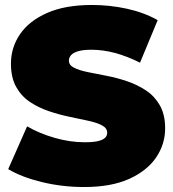

<svg xmlns="http://www.w3.org/2000/svg" viewBox="-20 -736 697 772"><path d="M318 16Q230 16 148 -4Q66 -24 13 -56L89 -228Q139 -199 200.5 -181.5Q262 -164 320 -164Q354 -164 373.5 -168.5Q393 -173 402 -181.5Q411 -190 411 -202Q411 -221 390 -232Q369 -243 334.5 -250.5Q300 -258 259 -266.5Q218 -275 176.5 -289Q135 -303 100.5 -326Q66 -349 45 -386.5Q24 -424 24 -480Q24 -545 60.5 -598.5Q97 -652 169.5 -684Q242 -716 350 -716Q421 -716 490 -701Q559 -686 614 -655L543 -484Q491 -510 442.5 -523Q394 -536 348 -536Q314 -536 294 -530Q274 -524 265.5 -514Q257 -504 257 -492Q257 -474 278 -463.5Q299 -453 333.5 -446Q368 -439 409.5 -431Q451 -423 492 -409Q533 -395 567.5 -372Q602 -349 623 -312Q644 -275 644 -220Q644 -156 607.5 -102.5Q571 -49 499 -16.5Q427 16 318 16Z"/></svg>

Font: MOST Montserrat Black
Style: Regular
Weight: 900
Designer: Julieta Ulanovsky
Foundry: Julieta Ulanovsky
Version: Version 8.000;March 11, 2024;FontCreator 15.0.0.2926 64-bit